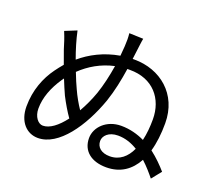

<svg xmlns="http://www.w3.org/2000/svg" viewBox="-132 -956 1264 1142"><g transform="rotate(20 500.0 -384.5)"><path d="M488 -570C478 -507 463 -440 444 -385C427 -337 406 -292 383 -252C360 -286 339 -323 321 -363C310 -387 295 -420 281 -458C336 -511 405 -552 488 -570ZM206 -693 132 -663C149 -622 157 -595 168 -559L199 -473C184 -455 170 -438 158 -421C110 -355 75 -268 75 -165C75 -68 131 -11 202 -11C333 -11 449 -180 513 -361C537 -431 552 -506 563 -579H579C726 -580 808 -479 808 -349C808 -302 804 -256 794 -214C750 -235 700 -249 645 -249C553 -249 489 -185 489 -115C489 -34 549 14 644 14C733 14 795 -30 835 -103C868 -73 896 -40 917 -14L966 -75C940 -105 905 -141 863 -173C878 -225 885 -286 885 -352C885 -538 746 -646 584 -646H572L579 -701C582 -721 585 -755 590 -780L501 -783C504 -754 504 -734 502 -700L497 -639C398 -622 317 -579 255 -526C235 -581 217 -640 206 -693ZM772 -150C746 -93 703 -55 641 -55C588 -55 557 -82 557 -122C557 -154 588 -188 647 -188C693 -188 735 -173 772 -150ZM339 -184C295 -126 248 -90 205 -90C175 -90 146 -126 146 -177C146 -247 173 -316 218 -383L228 -397C242 -362 256 -329 268 -303C290 -260 315 -218 339 -184Z"/></g></svg>

Font: Noto Sans Mono CJK SC
Style: Regular
Weight: 400
Designer: Ryoko NISHIZUKA 西塚涼子 (kana, bopomofo & ideographs); Paul D. Hunt (Latin, Greek & Cyrillic); Sandoll Communications 산돌커뮤니
Foundry: Adobe
Version: Version 2.004;hotconv 1.0.118;makeotfexe 2.5.65603